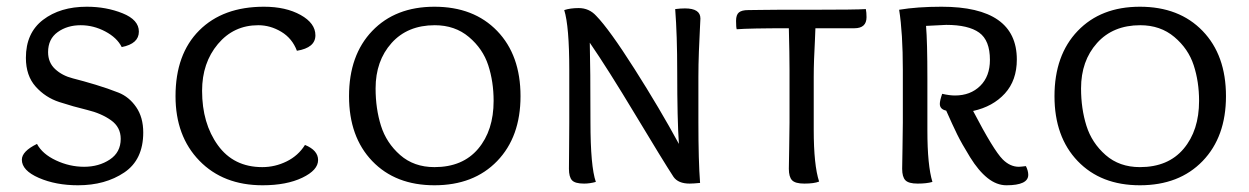

<svg xmlns="http://www.w3.org/2000/svg" viewBox="-20 -544 3714 571"><path d="M342 -404Q328 -432 293 -450.5Q258 -469 220 -469Q180 -469 151.5 -448.5Q123 -428 123 -389Q123 -358 144 -338.5Q165 -319 196.5 -311Q228 -303 264.5 -292Q301 -281 332.5 -268.5Q364 -256 385 -225.5Q406 -195 406 -150Q406 -69 349.5 -31Q293 7 212 7Q146 7 95.5 -15Q45 -37 45 -69Q45 -94 90 -116Q106 -86 146.5 -67Q187 -48 230 -48Q274 -48 306.5 -69.5Q339 -91 339 -131Q339 -166 310 -186.5Q281 -207 239.5 -217Q198 -227 156.5 -240.5Q115 -254 86 -286.5Q57 -319 57 -372Q57 -446 108 -485Q159 -524 238 -524Q296 -524 344.5 -504.5Q393 -485 393 -450Q393 -414 342 -404Z M887 -113Q926 -97 926 -68Q926 -38 879 -15.5Q832 7 761 7Q644 7 573 -66Q502 -139 502 -258Q502 -383 572.5 -453.5Q643 -524 765 -524Q830 -524 874 -499.5Q918 -475 918 -439Q918 -402 863 -393Q849 -430 816.5 -449.5Q784 -469 748 -469Q675 -469 628 -413Q581 -357 581 -274Q581 -177 628 -112Q675 -47 760 -47Q798 -47 832.5 -64Q867 -81 887 -113Z M1272 7Q1156 7 1087 -65Q1018 -137 1018 -258Q1018 -380 1087 -452Q1156 -524 1272 -524Q1389 -524 1458.5 -452Q1528 -380 1528 -258Q1528 -137 1458.5 -65Q1389 7 1272 7ZM1448 -244Q1448 -301 1432 -350Q1416 -399 1374.5 -434Q1333 -469 1273 -469Q1192 -469 1144.5 -416Q1097 -363 1097 -281Q1097 -221 1113 -170Q1129 -119 1170 -83Q1211 -47 1272 -47Q1356 -47 1402 -101.5Q1448 -156 1448 -244Z M2062 0Q2042 2 2031 2Q1997 2 1983 -18Q1953 -64 1870 -202Q1787 -340 1734 -417Q1736 -342 1736 -181Q1736 -49 1752 -3Q1734 2 1717 2Q1690 2 1681 -8Q1672 -18 1672 -42Q1672 -54 1672.5 -103Q1673 -152 1673 -180V-336Q1673 -466 1658 -514Q1676 -520 1701 -520Q1732 -520 1753 -497Q1792 -457 1867 -339Q1942 -221 1999 -116Q1994 -188 1994 -331Q1994 -439 1988 -517Q2004 -519 2017 -519Q2063 -519 2063 -489Q2063 -485 2061.5 -458Q2060 -431 2058.5 -391Q2057 -351 2057 -315V-181Q2057 -64 2062 0Z M2328 -180V-336Q2328 -382 2326 -460Q2209 -460 2171 -457Q2169 -462 2169 -482Q2169 -500 2177.5 -507Q2186 -514 2205 -514Q2213 -514 2244.5 -514.5Q2276 -515 2296 -515H2393Q2526 -515 2555 -517Q2557 -507 2557 -493Q2557 -460 2521 -460H2405Q2405 -449 2403.5 -422.5Q2402 -396 2401 -368Q2400 -340 2400 -315V-158Q2400 -53 2416 -4Q2401 2 2372 2Q2345 2 2335.5 -8Q2326 -18 2326 -42Q2326 -54 2327 -103Q2328 -152 2328 -180Z M2962 -70Q2984 -48 3010 -48Q3015 -48 3031 -50Q3038 -36 3038 -24Q3038 7 2973 7Q2944 7 2917 -14.5Q2890 -36 2865 -76.5Q2840 -117 2826.5 -144.5Q2813 -172 2794 -215Q2775 -219 2775 -235Q2775 -245 2782 -265Q2804 -260 2820 -260Q2866 -260 2895 -288.5Q2924 -317 2924 -366Q2924 -424 2892 -447Q2860 -470 2794 -470Q2788 -470 2734 -467Q2738 -421 2738 -310V-156Q2738 -52 2753 -3Q2736 2 2709 2Q2682 2 2672.5 -8Q2663 -18 2663 -42Q2663 -54 2664 -103Q2665 -152 2665 -180V-336Q2665 -446 2654 -515Q2708 -524 2780 -524Q3004 -524 3004 -367Q3004 -305 2968.5 -266Q2933 -227 2874 -214Q2935 -97 2962 -70Z M3370 7Q3254 7 3185 -65Q3116 -137 3116 -258Q3116 -380 3185 -452Q3254 -524 3370 -524Q3487 -524 3556.5 -452Q3626 -380 3626 -258Q3626 -137 3556.5 -65Q3487 7 3370 7ZM3546 -244Q3546 -301 3530 -350Q3514 -399 3472.5 -434Q3431 -469 3371 -469Q3290 -469 3242.5 -416Q3195 -363 3195 -281Q3195 -221 3211 -170Q3227 -119 3268 -83Q3309 -47 3370 -47Q3454 -47 3500 -101.5Q3546 -156 3546 -244Z"/></svg>

Font: Overlock SC
Style: Regular
Weight: 400
Designer: Dario Muhafara
Foundry: Dario Manuel Muhafara
Version: Version 1.001